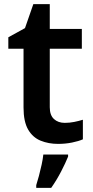

<svg xmlns="http://www.w3.org/2000/svg" viewBox="-20 -681 446 922"><path d="M291 -91Q314 -91 336.5 -95.5Q359 -100 378 -106V-12Q358 -3 326 3.5Q294 10 259 10Q213 10 175 -5.5Q137 -21 115 -59Q93 -97 93 -165V-447H20V-502L100 -546L140 -661H219V-542H373V-447H219V-166Q219 -128 239 -109.5Q259 -91 291 -91ZM307 71Q295 101 273.5 142.5Q252 184 226 221H154V208Q160 190 167 163.5Q174 137 180 109.5Q186 82 188 61H307Z"/></svg>

Font: Noto Sans Bassa Vah SemiBold
Style: Regular
Weight: 600
Designer: Monotype Design Team
Foundry: Monotype Imaging Inc.
Version: Version 2.002; ttfautohint (v1.8.4.7-5d5b)